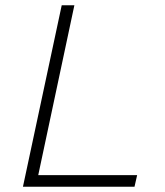

<svg xmlns="http://www.w3.org/2000/svg" viewBox="-20 -708 624 728"><path d="M67 0 214 -688H262L125 -44H500L490 0Z"/></svg>

Font: Saira SemiExpanded ExtraLight
Style: Italic
Weight: 250
Width: 6
Italic angle: -12°
Designer: Hector Gatti with collaboration of the Omnibus-Type team
Foundry: Omnibus-Type
Version: Version 1.101